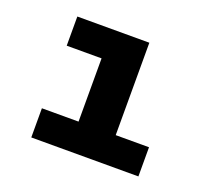

<svg xmlns="http://www.w3.org/2000/svg" viewBox="-88 -585 776 699"><g transform="rotate(20 300.0 -235.5)"><path d="M94 0V-113H236V-358H101V-471H380V-113H509V0Z"/></g></svg>

Font: Inconsolata Expanded Black
Style: Regular
Weight: 900
Width: 7
Monospace: yes
Designer: Raph Levien, Cyreal, Brenton Simpson
Foundry: Raph Levien, Cyreal, Google
Version: Version 3.001; ttfautohint (v1.8.2.53-6de2)